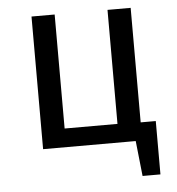

<svg xmlns="http://www.w3.org/2000/svg" viewBox="-50 -574 699 760"><g transform="rotate(-5 300.0 -193.5)"><path d="M103 0V-527H195V-74H405V-527H497V-72H557V140H486L471 0Z"/></g></svg>

Font: Wlorlttqgufhjawjgtejqphaquk
Style: Regular
Weight: 400
Monospace: yes
Designer: Carrois Corporate & Edenspiekermann
Foundry: Carrois Corporate GbR & Edenspiekermann AG
Version: Version 2.001